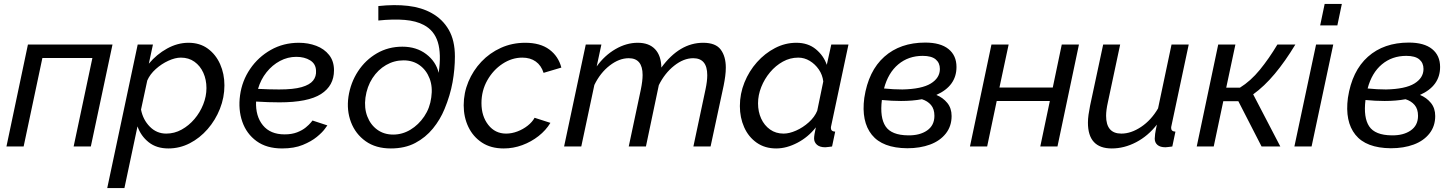

<svg xmlns="http://www.w3.org/2000/svg" viewBox="-20 -750 7449 983"><path d="M13 0 123 -522H556L445 0H357L453 -453H197L101 0Z M685 -522H763L742 -424Q782 -472 835.5 -501.5Q889 -531 945 -531Q1003 -531 1044 -501Q1085 -471 1107 -421.5Q1129 -372 1129 -313Q1129 -251 1106 -193Q1083 -135 1043 -89Q1003 -43 951.5 -16.5Q900 10 842 10Q781 10 741 -22Q701 -54 684 -103L617 213H529ZM831 -66Q873 -66 910 -86.5Q947 -107 975.5 -140.5Q1004 -174 1020.5 -215.5Q1037 -257 1037 -299Q1037 -342 1021 -377.5Q1005 -413 975.5 -434Q946 -455 906 -455Q877 -455 842 -439Q807 -423 777.5 -396.5Q748 -370 734 -338L702 -189Q712 -137 747 -101.5Q782 -66 831 -66Z M1424 10Q1345 10 1293.5 -27.5Q1242 -65 1220.5 -127Q1199 -189 1209 -262Q1219 -336 1260.5 -397Q1302 -458 1366.5 -494.5Q1431 -531 1510 -531Q1558 -531 1599 -515.5Q1640 -500 1665 -468.5Q1690 -437 1690 -390Q1690 -311 1623.5 -268.5Q1557 -226 1411 -226Q1383 -226 1353.5 -227Q1324 -228 1291 -230Q1288 -155 1326 -108.5Q1364 -62 1437 -62Q1474 -62 1501 -72.5Q1528 -83 1545.5 -97.5Q1563 -112 1571.5 -122.5Q1580 -133 1580 -133L1656 -108Q1656 -108 1643 -90Q1630 -72 1602 -49Q1574 -26 1530 -8Q1486 10 1424 10ZM1497 -459Q1453 -459 1413.5 -438Q1374 -417 1344.5 -380Q1315 -343 1301 -295Q1359 -292 1409 -292Q1483 -292 1524.5 -304Q1566 -316 1583 -337.5Q1600 -359 1598 -388Q1597 -423 1568 -441Q1539 -459 1497 -459Z M1981 10Q1904 10 1852 -27Q1800 -64 1777 -124.5Q1754 -185 1764 -255Q1775 -327 1813 -385Q1851 -443 1909.5 -477Q1968 -511 2040 -511Q2112 -511 2162 -473Q2212 -435 2226 -377Q2240 -475 2221.5 -534.5Q2203 -594 2150 -622Q2111 -643 2052.5 -648Q1994 -653 1917 -645V-719Q2000 -728 2069 -720Q2138 -712 2190 -683Q2246 -652 2277.5 -597.5Q2309 -543 2309 -461Q2309 -396 2297 -329Q2285 -262 2256 -192Q2234 -138 2196.5 -92Q2159 -46 2106 -18Q2053 10 1981 10ZM1993 -61Q2040 -61 2081.5 -86Q2123 -111 2152 -154Q2181 -197 2188 -251Q2196 -305 2179.5 -348Q2163 -391 2128.5 -416Q2094 -441 2046 -441Q1998 -441 1956.5 -417Q1915 -393 1887 -350Q1859 -307 1851 -250Q1844 -197 1860.5 -154Q1877 -111 1911.5 -86Q1946 -61 1993 -61Z M2559 10Q2493 10 2447.5 -20Q2402 -50 2378 -100Q2354 -150 2354 -211Q2354 -274 2378 -331.5Q2402 -389 2444.5 -434Q2487 -479 2544.5 -505Q2602 -531 2669 -531Q2746 -531 2792.5 -496.5Q2839 -462 2854 -404L2763 -377Q2751 -415 2723 -435Q2695 -455 2654 -455Q2601 -455 2553 -423.5Q2505 -392 2475 -339Q2445 -286 2445 -222Q2445 -155 2480 -110.5Q2515 -66 2571 -66Q2600 -66 2629 -77Q2658 -88 2681.5 -106.5Q2705 -125 2717 -147L2798 -121Q2775 -83 2737.5 -53.5Q2700 -24 2654 -7Q2608 10 2559 10Z M2979 -522H3059L3035 -410Q3075 -466 3131 -498.5Q3187 -531 3245 -531Q3303 -531 3334 -498Q3365 -465 3366 -404Q3459 -531 3580 -531Q3644 -531 3670 -496Q3696 -461 3696 -404Q3696 -383 3693 -360Q3690 -337 3685 -312L3618 0H3530L3592 -292Q3601 -334 3601 -365Q3601 -452 3529 -452Q3480 -452 3431.5 -413.5Q3383 -375 3353 -314L3287 0H3199L3261 -292Q3270 -336 3270 -366Q3270 -452 3199 -452Q3150 -452 3101.5 -414.5Q3053 -377 3023 -315L2956 0H2868Z M3954 10Q3896 10 3854 -19.5Q3812 -49 3790 -98.5Q3768 -148 3768 -207Q3768 -270 3791.5 -328Q3815 -386 3855.5 -431.5Q3896 -477 3948 -504Q4000 -531 4057 -531Q4117 -531 4157 -498Q4197 -465 4213 -418L4236 -522H4324L4236 -108Q4235 -104 4234.5 -101Q4234 -98 4234 -95Q4234 -77 4256 -76L4240 0Q4229 1 4220.5 2.5Q4212 4 4205 4Q4177 4 4162.5 -9Q4148 -22 4148 -41Q4148 -58 4157 -98Q4118 -48 4062.5 -19Q4007 10 3954 10ZM3992 -66Q4021 -66 4056 -81.5Q4091 -97 4121 -124Q4151 -151 4164 -183L4195 -333Q4191 -367 4172 -394.5Q4153 -422 4125.5 -438.5Q4098 -455 4067 -455Q4025 -455 3988 -434.5Q3951 -414 3922.5 -380Q3894 -346 3877.5 -304.5Q3861 -263 3861 -221Q3861 -178 3877 -143Q3893 -108 3922.5 -87Q3952 -66 3992 -66Z M4625 9Q4498 8 4443.5 -60Q4389 -128 4405 -249Q4426 -387 4507.5 -459.5Q4589 -532 4717 -532Q4795 -532 4836 -499Q4877 -466 4877 -407Q4877 -310 4774 -264Q4808 -250 4830 -223Q4852 -196 4852 -156Q4852 -104 4822.5 -66.5Q4793 -29 4742 -10Q4691 9 4625 9ZM4704 -464Q4631 -464 4579 -420.5Q4527 -377 4506 -297Q4555 -292 4600 -292Q4699 -294 4745.5 -322.5Q4792 -351 4792 -397Q4792 -428 4770.5 -446Q4749 -464 4704 -464ZM4629 -57Q4689 -56 4726.5 -82Q4764 -108 4764 -157Q4764 -192 4746.5 -212.5Q4729 -233 4700 -242Q4652 -233 4593 -233Q4546 -233 4495 -238Q4484 -148 4514 -103Q4544 -58 4629 -57Z M4946 0 5056 -522H5144L5097 -302H5370L5416 -522H5504L5394 0H5306L5355 -233H5083L5034 0Z M5672 10Q5550 10 5550 -122Q5550 -141 5553 -162.5Q5556 -184 5561 -209L5628 -522H5715L5652 -226Q5643 -186 5643 -157Q5643 -66 5721 -66Q5771 -66 5822.5 -100.5Q5874 -135 5909 -195L5978 -522H6066L5978 -108Q5977 -104 5976.5 -101Q5976 -98 5976 -95Q5976 -77 5998 -76L5982 0Q5971 1 5962.5 2.5Q5954 4 5947 4Q5920 4 5906 -8Q5892 -20 5892 -40Q5892 -49 5894 -64.5Q5896 -80 5903 -112Q5858 -54 5797 -22Q5736 10 5672 10Z M6107 0 6217 -522H6305L6258 -301H6328Q6383 -335 6430 -392.5Q6477 -450 6520 -522H6612Q6560 -436 6506.5 -372Q6453 -308 6396 -267L6535 0H6439L6320 -232H6243L6194 0Z M6762 -730H6850L6827 -620H6739ZM6718 -522H6806L6695 0H6607Z M7101 9Q6974 8 6919.5 -60Q6865 -128 6881 -249Q6902 -387 6983.5 -459.5Q7065 -532 7193 -532Q7271 -532 7312 -499Q7353 -466 7353 -407Q7353 -310 7250 -264Q7284 -250 7306 -223Q7328 -196 7328 -156Q7328 -104 7298.5 -66.5Q7269 -29 7218 -10Q7167 9 7101 9ZM7180 -464Q7107 -464 7055 -420.5Q7003 -377 6982 -297Q7031 -292 7076 -292Q7175 -294 7221.5 -322.5Q7268 -351 7268 -397Q7268 -428 7246.5 -446Q7225 -464 7180 -464ZM7105 -57Q7165 -56 7202.5 -82Q7240 -108 7240 -157Q7240 -192 7222.5 -212.5Q7205 -233 7176 -242Q7128 -233 7069 -233Q7022 -233 6971 -238Q6960 -148 6990 -103Q7020 -58 7105 -57Z"/></svg>

Font: Raleway Medium
Style: Italic
Weight: 500
Italic angle: -12°
Designer: Matt McInerney, Pablo Impallari, Rodrigo Fuenzalida
Foundry: Matt McInerney, Pablo Impallari, Rodrigo Fuenzalida
Version: Version 4.026